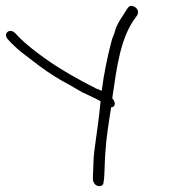

<svg xmlns="http://www.w3.org/2000/svg" viewBox="-120 -681 668 653"><path d="M-93 -547 -79 -532C-68 -521 -54 -508 -36 -495L15 -456C49 -431 79 -412 115 -393L160 -367C182 -356 203 -348 221 -337C222 -337 222 -337 222 -336C217 -280 208 -223 201 -169C197 -141 198 -109 196 -85V-71C196 -66 198 -62 201 -57C210 -43 232 -46 232 -60L234 -74C236 -98 236 -131 238 -158C241 -211 250 -265 258 -316C267 -316 272 -324 270 -332C269 -337 266 -342 262 -346V-348C277 -451 289 -554 343 -624C347 -629 351 -635 349 -644C347 -653 336 -661 327 -661C318 -661 315 -654 311 -649C298 -626 276 -600 270 -571C267 -562 262 -552 259 -540C246 -490 233 -430 226 -372C220 -375 215 -377 207 -380C147 -410 87 -444 32 -483C4 -503 -32 -531 -54 -553L-68 -568C-88 -588 -111 -566 -93 -547Z"/></svg>

Font: Stray Cat
Style: OpObl
Weight: 400
Version: Version 1.0